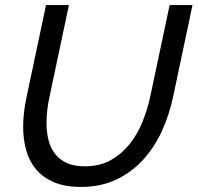

<svg xmlns="http://www.w3.org/2000/svg" viewBox="-20 -730 777 755"><path d="M298 5Q235 5 192 -13.5Q149 -32 122 -64Q95 -96 83 -139Q71 -182 71 -232Q71 -287 85 -351L161 -710H251L175 -351Q163 -297 163 -247Q163 -211 170.5 -180Q178 -149 196 -125.5Q214 -102 243 -89Q272 -76 314 -76Q372 -76 415 -100Q458 -124 489 -162.5Q520 -201 540 -250.5Q560 -300 571 -351L647 -710H737L661 -351Q646 -279 616.5 -214.5Q587 -150 542 -101Q497 -52 436.5 -23.5Q376 5 298 5Z"/></svg>

Font: PTCRaleway Medium
Style: Italic
Weight: 500
Italic angle: -12°
Designer: Matt McInerney, Pablo Impallari, Rodrigo Fuenzalida
Foundry: Matt McInerney, Pablo Impallari, Rodrigo Fuenzalida
Version: Version 3.000g; ttfautohint (v1.5) -l 8 -r 28 -G 28 -x 14 -D